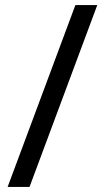

<svg xmlns="http://www.w3.org/2000/svg" viewBox="-20 -734 412 754"><path d="M362 -714 96 0H10L276 -714Z"/></svg>

Font: hex115
Style: Regular
Weight: 400
Designer: Monotype Design Team
Foundry: Monotype Imaging Inc.
Version: Version 2.013